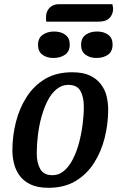

<svg xmlns="http://www.w3.org/2000/svg" viewBox="-20 -874 568 914"><path d="M211 20Q159 20 125.5 4Q92 -12 73 -38.5Q54 -65 46.5 -96.5Q39 -128 39 -158Q39 -226 55.5 -292Q72 -358 106.5 -412Q141 -466 194.5 -498Q248 -530 323 -530Q376 -530 409 -514Q442 -498 461.5 -471.5Q481 -445 488 -413.5Q495 -382 495 -353Q495 -285 478.5 -218.5Q462 -152 427.5 -98Q393 -44 339.5 -12Q286 20 211 20ZM230 -40Q260 -40 284 -60Q308 -80 326 -114.5Q344 -149 355.5 -191.5Q367 -234 373 -279Q379 -324 379 -366Q379 -412 363 -441Q347 -470 305 -470Q275 -470 250 -450Q225 -430 207.5 -396Q190 -362 178 -319.5Q166 -277 160.5 -231.5Q155 -186 155 -144Q155 -99 171.5 -69.5Q188 -40 230 -40ZM200 -771Q199 -778 199 -787Q199 -796 200 -805Q204 -827 220 -840.5Q236 -854 260 -854H515Q517 -847 518 -838Q519 -829 517 -818Q512 -796 496 -783.5Q480 -771 448 -771ZM234 -598Q203 -598 182 -613.5Q161 -629 161 -660Q161 -693 183.5 -708.5Q206 -724 238 -724Q270 -724 291 -708.5Q312 -693 312 -662Q312 -629 289.5 -613.5Q267 -598 234 -598ZM439 -598Q408 -598 387 -613.5Q366 -629 366 -660Q366 -693 388 -708.5Q410 -724 442 -724Q474 -724 495 -708.5Q516 -693 516 -662Q516 -629 494 -613.5Q472 -598 439 -598Z"/></svg>

Font: Sansita Swashed Light
Style: Regular
Weight: 400
Version: Version 1.003